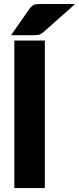

<svg xmlns="http://www.w3.org/2000/svg" viewBox="-20 -954 401 974"><path d="M52.7 -748.5H207.5V0H52.7ZM190.4 -933.6H361.3L200.2 -791Q194.8 -786.6 188.5 -782.7Q182.6 -779.3 176.8 -777.8Q172.4 -776.9 164.6 -775.9Q160.2 -775.4 148.9 -775.4H36.1L130.4 -910.6Q134.3 -916 142.6 -923.3Q148.9 -928.7 154.8 -930.7Q159.2 -932.1 170.4 -933.1Q175.8 -933.6 190.4 -933.6Z"/></svg>

Font: Lato-ExtraBold
Style: Regular
Weight: 500
Designer: Lukasz Dziedzic with Adam Twardoch and Botio Nikoltchev
Foundry: tyPoland Lukasz Dziedzic
Version: ""